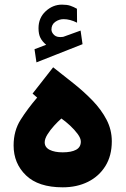

<svg xmlns="http://www.w3.org/2000/svg" viewBox="-20 -802 536 820"><path d="M177.2 -610.8Q160.6 -624.5 152.6 -640.4Q144.5 -656.2 144.5 -681.6Q144.5 -725.6 175 -753.9Q205.6 -782.2 244.6 -782.2Q266.1 -782.2 280 -777.6Q293.9 -772.9 308.6 -764.6L309.1 -705.1Q279.3 -720.2 251.5 -720.2Q232.4 -720.2 216.1 -708.7Q199.7 -697.3 199.7 -675.3Q200.2 -662.6 211.9 -651.9Q223.6 -641.1 249 -644.5Q249.5 -644.5 252.4 -645.5L324.2 -671.4L332.5 -613.3L135.7 -535.6L127.4 -591.8ZM138.7 -385.3 119.1 -402.3 207 -514.6Q250 -481 293.9 -446Q337.9 -411.1 375 -372.8Q412.1 -334.5 434.8 -291.3Q457.5 -248 457.5 -198.7Q457.5 -137.2 430.4 -93.3Q403.3 -49.3 356 -25.6Q308.6 -2 248 -2Q144 -2 91.1 -53Q38.1 -104 38.1 -180.7Q38.1 -243.2 67.9 -290.3Q97.7 -337.4 138.7 -385.3ZM325.2 -197.3Q325.2 -211.4 311.8 -229.7Q298.3 -248 279.1 -265.9Q259.8 -283.7 242.2 -295.9Q227.5 -283.2 210.9 -264.9Q194.3 -246.6 182.6 -227.8Q170.9 -209 170.9 -194.3Q170.9 -172.9 192.1 -162.1Q213.4 -151.4 247.6 -151.4Q284.7 -151.4 304.9 -162.4Q325.2 -173.3 325.2 -197.3Z"/></svg>

Font: Vazirmatn FD Black
Style: Regular
Weight: 900
Designer: Saber Rastikerdar
Foundry: Saber Rastikerdar
Version: Version 33.003